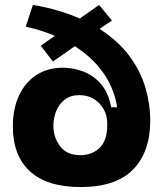

<svg xmlns="http://www.w3.org/2000/svg" viewBox="-20 -742 660 777"><path d="M306 15Q171 15 101.5 -48.5Q32 -112 32 -230Q32 -302 57 -355.5Q82 -409 127.5 -438.5Q173 -468 235 -468Q274 -468 314.5 -453.5Q355 -439 386.5 -404.5Q418 -370 430 -308H454Q449 -346 430.5 -389.5Q412 -433 376 -475.5Q340 -518 283 -555L194 -493L145 -557L202 -597Q176 -608 146.5 -617.5Q117 -627 84 -634L113 -722Q168 -713 215 -699Q262 -685 303 -667L381 -722L433 -659L383 -625Q459 -576 504 -515Q549 -454 568.5 -387Q588 -320 588 -254Q588 -127 518.5 -56Q449 15 306 15ZM305 -114Q352 -114 383 -143.5Q414 -173 414 -236V-242Q414 -290 382 -323.5Q350 -357 301 -357Q265 -357 241.5 -338.5Q218 -320 207 -291.5Q196 -263 196 -233Q196 -187 223 -150.5Q250 -114 305 -114Z"/></svg>

Font: Bricolage Grotesque 12pt ExtraBold
Style: Regular
Weight: 800
Designer: Mathieu Triay
Foundry: Atelier Triay
Version: Version 1.001; ttfautohint (v1.8.4.7-5d5b);gftools[0.9.33.de